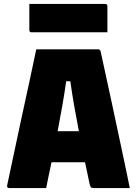

<svg xmlns="http://www.w3.org/2000/svg" viewBox="-20 -949 690 969"><path d="M213 0H25Q21 0 18 -3Q15 -6 16 -13Q31 -82 49.5 -170.5Q68 -259 88.5 -353.5Q109 -448 128.5 -537.5Q148 -627 163 -700H476Q485 -700 488 -689Q516 -562 545.5 -424Q575 -286 606 -140Q613 -106 620.5 -71Q628 -36 635 0H452Q442 0 438.5 -4Q435 -8 431 -26Q425 -53 420 -79Q415 -105 409 -130H240Q233 -99 226.5 -66.5Q220 -34 213 0ZM314 -539Q306 -481 295 -418.5Q284 -356 271 -287H378Q365 -355 354 -417.5Q343 -480 335 -539ZM128 -929H511Q522 -929 522 -918V-786H139Q128 -786 128 -797Z"/></svg>

Font: Recursive Sn Lnr St Blk
Style: Regular
Weight: 900
Version: Version 1.079;hotconv 1.0.112;makeotfexe 2.5.65598; ttfautoh